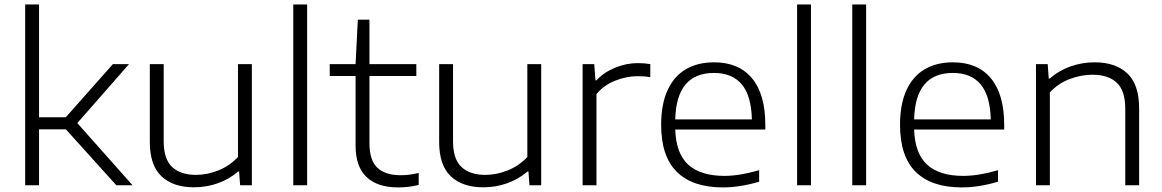

<svg xmlns="http://www.w3.org/2000/svg" viewBox="-20 -828 5194 858"><path d="M500 0 274.5 -250H154.5V0H92.5V-808H154.5V-304H274L484.5 -541.5H556.5L325.5 -278L572.5 0Z M649.5 -193.5V-541.5H711.5V-196.5Q711.5 -117 749.2 -81.8Q787 -46.5 855.5 -46.5Q906.5 -46.5 956.5 -66.8Q1006.5 -87 1043.5 -126.5V-541.5H1105.5V0H1053L1048.5 -61.5H1044Q1004 -27 953.2 -9Q902.5 9 846.5 9Q754 9 701.8 -40Q649.5 -89 649.5 -193.5Z M1290.5 0V-808H1352.5V0Z M1851 -55V-1.5Q1825.5 4.5 1804.2 7Q1783 9.5 1759 9.5Q1667 9.5 1618 -36.8Q1569 -83 1569 -177V-488.5H1453.5V-541.5H1569L1579 -740H1631V-541.5H1840.5V-488.5H1631V-188Q1631 -112.5 1666 -78.8Q1701 -45 1770.5 -45Q1789.5 -45 1808 -47.2Q1826.5 -49.5 1851 -55Z M1942.5 -193.5V-541.5H2004.5V-196.5Q2004.5 -117 2042.2 -81.8Q2080 -46.5 2148.5 -46.5Q2199.5 -46.5 2249.5 -66.8Q2299.5 -87 2336.5 -126.5V-541.5H2398.5V0H2346L2341.5 -61.5H2337Q2297 -27 2246.2 -9Q2195.5 9 2139.5 9Q2047 9 1994.8 -40Q1942.5 -89 1942.5 -193.5Z M2583.5 -541.5H2635.5L2641 -469H2645.5Q2678 -504.5 2728.2 -525.2Q2778.5 -546 2830 -546Q2860.5 -546 2886 -541.5V-483.5Q2861.5 -487.5 2828 -487.5Q2780 -487.5 2729.2 -467.5Q2678.5 -447.5 2645.5 -407.5V0H2583.5Z M3400 -249H2997.5Q3001 -141.5 3056 -91.8Q3111 -42 3217.5 -42Q3285 -42 3372.5 -67.5V-16Q3286 9.5 3210.5 9.5Q3075.5 9.5 3005 -59.5Q2934.5 -128.5 2934.5 -270.5Q2934.5 -361.5 2962.8 -424Q2991 -486.5 3044 -518Q3097 -549.5 3171 -549.5Q3281.5 -549.5 3340.8 -478Q3400 -406.5 3400 -269.5ZM2997.5 -294.5H3340Q3337.5 -400 3294.8 -451Q3252 -502 3170.5 -502Q3002.5 -502 2997.5 -294.5Z M3542 0V-808H3604V0Z M3788.5 0V-808H3850.5V0Z M4467.5 -249H4065Q4068.5 -141.5 4123.5 -91.8Q4178.5 -42 4285 -42Q4352.5 -42 4440 -67.5V-16Q4353.5 9.5 4278 9.5Q4143 9.5 4072.5 -59.5Q4002 -128.5 4002 -270.5Q4002 -361.5 4030.2 -424Q4058.5 -486.5 4111.5 -518Q4164.5 -549.5 4238.5 -549.5Q4349 -549.5 4408.2 -478Q4467.5 -406.5 4467.5 -269.5ZM4065 -294.5H4407.5Q4405 -400 4362.2 -451Q4319.5 -502 4238 -502Q4070 -502 4065 -294.5Z M4609.5 -541.5H4662L4666.5 -477H4671Q4711.5 -512.5 4763.2 -531Q4815 -549.5 4871.5 -549.5Q4965.5 -549.5 5018 -499.8Q5070.5 -450 5070.5 -343.5V0H5008.5V-342.5Q5008.5 -422.5 4970.8 -458.2Q4933 -494 4861.5 -494Q4811 -494 4760 -474.8Q4709 -455.5 4671.5 -415V0H4609.5Z"/></svg>

Font: Encode Sans Expanded Light
Style: Regular
Weight: 300
Width: 7
Designer: Multiple Designers
Foundry: Impallari Type
Version: Version 2.000